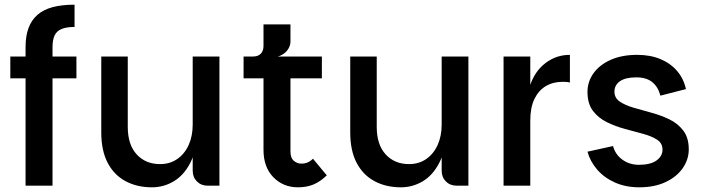

<svg xmlns="http://www.w3.org/2000/svg" viewBox="-20 -792 3006 819"><path d="M89 0V-458H24V-551H89V-590Q89 -638 101.5 -672Q114 -706 139.5 -728.5Q165 -751 204.5 -761.5Q244 -772 298 -772V-677Q264 -677 243 -668.5Q222 -660 213 -641Q204 -622 204 -590V-551H306V-458H204V0Z M802 -64V-551H916V0H866Q838 0 820 -18Q802 -36 802 -64ZM628 7Q564 7 515 -19.5Q466 -46 439 -98Q412 -150 412 -227V-551H525V-251Q525 -175 563 -133.5Q601 -92 663 -92Q705 -92 736.5 -114Q768 -136 785 -174Q802 -212 802 -261L822 -232Q819 -150 791.5 -97Q764 -44 721 -18.5Q678 7 628 7Z M1251 7Q1188 7 1146 -36Q1104 -79 1104 -153V-458H1019V-551H1353V-458H1219V-146Q1219 -118 1233.5 -106Q1248 -94 1265 -94Q1280 -94 1292 -99Q1304 -104 1315 -115L1374 -44Q1346 -17 1317 -5Q1288 7 1251 7ZM1060 -508V-551Q1081 -551 1092.5 -563Q1104 -575 1104 -596V-688H1219V-615Q1219 -601 1212 -587.5Q1205 -574 1192.5 -564.5Q1180 -555 1165 -551Z M1864 -64V-551H1978V0H1928Q1900 0 1882 -18Q1864 -36 1864 -64ZM1690 7Q1626 7 1577 -19.5Q1528 -46 1501 -98Q1474 -150 1474 -227V-551H1587V-251Q1587 -175 1625 -133.5Q1663 -92 1725 -92Q1767 -92 1798.5 -114Q1830 -136 1847 -174Q1864 -212 1864 -261L1884 -232Q1881 -150 1853.5 -97Q1826 -44 1783 -18.5Q1740 7 1690 7Z M2128 0V-551H2242V0ZM2209 -278 2242 -430Q2262 -489 2307.5 -523.5Q2353 -558 2411 -558V-440Q2403 -442 2395.5 -442.5Q2388 -443 2380 -443Q2339 -443 2308 -424.5Q2277 -406 2259.5 -369.5Q2242 -333 2242 -278Z M2707 7Q2649 7 2603 -13.5Q2557 -34 2527 -69Q2497 -104 2486 -145L2595 -169Q2605 -132 2635.5 -110.5Q2666 -89 2705 -89Q2755 -89 2780.5 -107.5Q2806 -126 2806 -154Q2806 -181 2783 -196Q2760 -211 2723.5 -221Q2687 -231 2646 -242Q2605 -253 2568.5 -271Q2532 -289 2509 -319.5Q2486 -350 2486 -400Q2486 -444 2512 -480Q2538 -516 2585.5 -537Q2633 -558 2698 -558Q2754 -558 2797 -540Q2840 -522 2868 -489.5Q2896 -457 2906 -412L2797 -384Q2787 -422 2762 -442Q2737 -462 2694 -462Q2648 -462 2624.5 -445.5Q2601 -429 2601 -401Q2601 -374 2624 -358.5Q2647 -343 2683 -332.5Q2719 -322 2759.5 -311Q2800 -300 2836 -282.5Q2872 -265 2895 -234.5Q2918 -204 2918 -155Q2918 -112 2892.5 -75Q2867 -38 2819.5 -15.5Q2772 7 2707 7Z"/></svg>

Font: Parkinsans Medium
Style: Regular
Weight: 500
Designer: Red Stone, Indian Type Foundry
Foundry: Indian Type Foundry
Version: Version 1.000